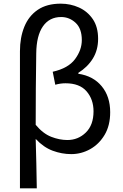

<svg xmlns="http://www.w3.org/2000/svg" viewBox="-20 -829 671 1049"><path d="M89 200V-549Q89 -624 113 -683Q137 -742 186.5 -775.5Q236 -809 312 -809Q365 -809 411.5 -788Q458 -767 487 -724.5Q516 -682 516 -617Q516 -556 487.5 -509.5Q459 -463 408 -431V-426Q489 -414 535.5 -358Q582 -302 582 -216Q582 -143 551.5 -92Q521 -41 472.5 -14Q424 13 369 13Q318 13 268 -5.5Q218 -24 175 -70Q179 65 181 200ZM348 -64Q407 -64 449 -105Q491 -146 491 -221Q491 -286 453 -330Q415 -374 338 -374Q310 -374 282 -366L268 -437Q353 -456 390 -506Q427 -556 427 -610Q427 -673 393 -704.5Q359 -736 314 -736Q250 -736 214.5 -685Q179 -634 178 -537Q175 -345 175 -147Q215 -99 260 -81.5Q305 -64 348 -64Z"/></svg>

Font: Gothic Nguyen
Style: Regular
Weight: 400
Designer: MORI Takayuki
Version: Version 1.220;July 21, 2023;FontCreator 14.0.0.2814 64-bit